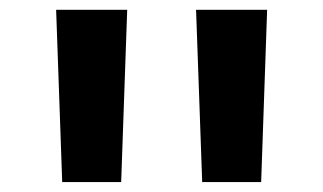

<svg xmlns="http://www.w3.org/2000/svg" viewBox="-20 -750 660 392"><path d="M107 -378.3 94.6 -730H239.7L227.4 -378.3ZM392.8 -378.3 380.3 -730H525.4L513.2 -378.3Z"/></svg>

Font: Monaspace Krypton Var
Style: Regular
Weight: 400
Designer: Riley Cran and the Lettermatic Team
Version: Version 1.101 (Monaspace Krypton Var)